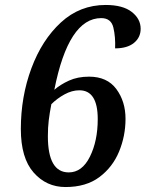

<svg xmlns="http://www.w3.org/2000/svg" viewBox="-20 -744 587 774"><path d="M244 10Q327 10 380.5 -30Q434 -70 460 -133Q486 -196 486 -265Q486 -335 449 -385Q412 -435 339 -435Q293 -435 258 -419Q223 -403 199 -382Q256 -671 388 -671Q428 -671 437 -633Q446 -595 444 -549Q493 -549 520 -571Q547 -593 547 -628Q547 -668 511 -696Q475 -724 406 -724Q302 -724 225.5 -653.5Q149 -583 106.5 -468.5Q64 -354 64 -224Q64 -107 115.5 -48.5Q167 10 244 10ZM257 -49Q173 -49 173 -195Q173 -230 176.5 -259Q180 -288 187 -324Q210 -347 240 -363.5Q270 -380 300 -380Q374 -380 374 -264Q374 -176 342.5 -112.5Q311 -49 257 -49Z"/></svg>

Font: Noto Serif SemiCondensed Semi
Style: Italic
Weight: 600
Width: 4
Italic angle: -12°
Designer: Monotype Design Team
Foundry: Monotype Imaging Inc.
Version: Version 1.901